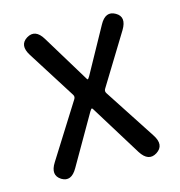

<svg xmlns="http://www.w3.org/2000/svg" viewBox="-88 -629 674 717"><g transform="rotate(-15 249.0 -271.0)"><path d="M64 0Q29 -22 57 -66L188 -274Q194 -283 188 -292L71 -477Q43 -521 78 -543Q114 -565 141 -520L248 -344Q254 -333 256 -333Q258 -333 264 -343L360 -517Q385 -563 421 -542Q456 -522 429 -477L310 -283Q304 -274 310 -265L439 -67Q468 -23 432 0Q397 22 369 -22L251 -213Q245 -224 242.5 -224Q240 -224 234 -214L125 -25Q99 21 64 0Z"/></g></svg>

Font: Resource Han Rounded HK
Style: Regular
Weight: 400
Designer: Cyano Hao (round all glyphs); Ryoko NISHIZUKA  (kana, bopomofo & ideographs); Paul D. Hunt (Latin, Greek & Cyrillic); Sa
Foundry: Cyano Hao
Version: 0.990